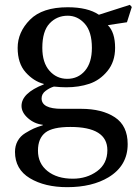

<svg xmlns="http://www.w3.org/2000/svg" viewBox="-20 -532 565 794"><path d="M42 96Q42 71 53 51Q64 31 84.5 18.5Q105 6 119.5 -0.5Q134 -7 157 -14V-16Q122 -20 95.5 -43.5Q69 -67 69 -94Q69 -147 161 -183V-185Q119 -196 86 -233Q53 -270 53 -334Q53 -399 104 -450.5Q155 -502 260 -502Q343 -502 389 -471L517 -512L525 -503L505 -440L426 -428Q456 -398 456 -334Q456 -277 424.5 -238.5Q393 -200 349.5 -185.5Q306 -171 254 -171Q232 -171 203 -174Q186 -169 169 -156.5Q152 -144 152 -125Q152 -82 235 -82H315Q402 -82 455 -47Q508 -12 508 64Q508 153 429 201Q361 242 258 242Q165 242 103.5 205Q42 168 42 96ZM137 91Q137 144 176.5 175.5Q216 207 281 207Q339 207 381.5 176Q424 145 424 89Q424 -7 271 -7Q198 -7 168 16Q137 40 137 91ZM155 -334Q155 -273 184.5 -239.5Q214 -206 258 -206Q303 -206 331.5 -239.5Q360 -273 360 -334Q360 -401 330.5 -434Q301 -467 260 -467Q215 -467 185 -435Q155 -403 155 -334Z"/></svg>

Font: Linguistics Pro
Style: Regular
Weight: 400
Designer: Stefan Peev, Context Ltd
Foundry: Stefan Peev, Context Ltd
Version: Version 001.000